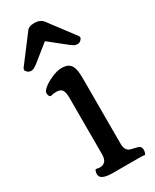

<svg xmlns="http://www.w3.org/2000/svg" viewBox="-220 -921 791 980"><g transform="rotate(-30 175.0 -431.0)"><path d="M5.9 0ZM136.7 0Q61.5 0 61.5 -34.2Q61.5 -51.8 69.3 -61.5Q81.1 -57.6 95.7 -57.6Q110.4 -57.6 122.3 -68.4Q134.3 -79.1 135.3 -108.9V-442.4Q135.3 -476.6 125.7 -490Q116.2 -503.4 91.8 -503.4Q73.7 -503.4 59.1 -499Q50.3 -498 46.4 -512.7Q43 -525.9 50.3 -535.9Q57.6 -545.9 73 -556.9Q88.4 -567.9 106.9 -576.2Q147 -595.2 173.8 -595.2Q200.7 -595.2 213.6 -587.4Q226.6 -579.6 233.4 -566.4Q244.1 -544.9 244.1 -497.1V-106.9Q245.6 -68.4 272 -60.1Q279.3 -57.6 290 -55.7Q300.8 -53.7 309.3 -51Q317.9 -48.3 322.8 -44.9Q331.1 -38.6 331.1 -24.4Q331.1 -6.8 323.7 2.4Q313.5 0 292.5 0ZM74.2 -678.2Q50.3 -659.7 36.6 -659.7Q22.9 -659.7 14.4 -668Q5.9 -676.3 5.9 -680.7Q5.9 -689.5 9.3 -692.9L122.1 -841.8Q134.3 -863.8 169.9 -863.8Q204.6 -863.8 221.7 -841.8L334 -692.9Q337.4 -689 337.4 -682.6Q337.4 -676.3 328.9 -668Q320.3 -659.7 308.3 -659.7Q296.4 -659.7 287.4 -665.5Q278.3 -671.4 269 -678.2L171.4 -756.3Z"/></g></svg>

Font: Quando
Style: Regular
Weight: 400
Version: Version 1.002